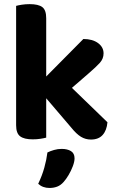

<svg xmlns="http://www.w3.org/2000/svg" viewBox="-20 -680 579 947"><path d="M271.7 -192 165.5 -259.9 391.2 -487.7Q436.5 -487.5 463.7 -467.5Q490.8 -447.5 490.8 -416.8Q490.8 -390.6 472.8 -370.5Q454.8 -350.4 417.6 -318.4ZM171.1 -238.5 288.6 -291.3 510 -77Q506.4 -36.7 486.2 -14.2Q466 8.3 428.7 8.3Q401.6 8.3 379.2 -5.4Q356.8 -19.1 331.6 -50.4ZM59.5 -265 207.9 -262.1V-1.2Q198.4 1.5 180.4 4.4Q162.4 7.3 141.3 7.3Q99 7.3 79.3 -7.7Q59.5 -22.6 59.5 -62.2ZM207.9 -185.1 59.5 -188V-651Q69.1 -653.8 87.2 -656.7Q105.3 -659.6 126.4 -659.6Q169.4 -659.6 188.7 -645Q207.9 -630.4 207.9 -590.1ZM293.6 217.7Q279.5 233.8 262 240.5Q244.6 247.1 224.4 247.1Q190.5 247.1 168.4 226.5Q187.7 186.2 198.5 147.3Q209.4 108.4 213.9 72Q228.2 65 246.6 59.7Q265 54.4 284.1 54.4Q312.3 54.4 330 65.3Q347.7 76.2 347.7 101.1Q347.7 117.1 339.2 139.8Q330.7 162.4 318.3 183.3Q305.9 204.2 293.6 217.7Z"/></svg>

Font: Baloo Bhaijaan 2
Style: Regular
Weight: 400
Designer: Sanskriti Dholi, Noopur Datye and Ek Type
Foundry: Ek Type
Version: Version 1.701